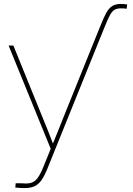

<svg xmlns="http://www.w3.org/2000/svg" viewBox="-20 -755 680 980"><path d="M451.7 -522.5 496.1 -631.8Q510.7 -668.5 523.4 -690.9Q536.1 -713.4 553 -724.1Q569.8 -734.9 597.2 -734.9Q605.5 -734.9 613.5 -734.1Q621.6 -733.4 628.9 -732.4L626.5 -710.4Q619.6 -711.4 612.3 -711.9Q605 -712.4 597.2 -712.4Q577.6 -712.4 564.9 -705.1Q552.2 -697.8 541.7 -678.7Q531.2 -659.7 516.6 -623.5L475.6 -522.5ZM58.1 202.1 60.1 180.2 94.7 180.7Q122.1 183.6 140.6 177.5Q159.2 171.4 173.3 151.6Q187.5 131.8 202.1 95.2L238.8 4.4L23.9 -522.5H48.3L193.8 -164.1Q209.5 -126.5 224.4 -88.9Q239.3 -51.3 253.9 -13.2H246.6Q262.2 -51.3 277.1 -88.9Q292 -126.5 307.1 -164.1L451.7 -522.5H475.6L223.1 103Q207.5 142.1 191.9 164.3Q176.3 186.5 155.8 195.8Q135.3 205.1 105 205.1Q91.3 205.1 82 204.3Q72.8 203.6 58.1 202.1Z"/></svg>

Font: Inter 28pt Thin
Style: Regular
Weight: 250
Designer: Rasmus Andersson
Foundry: rsms
Version: Version 4.001;git-66647c0bb